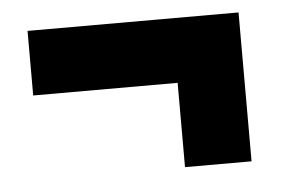

<svg xmlns="http://www.w3.org/2000/svg" viewBox="-34 -461 569 388"><g transform="rotate(-5 250.5 -267.0)"><path d="M462 -418H34V-287H327V-116H462Z"/></g></svg>

Font: Noto Sans UI Condensed Black
Style: Italic
Weight: 900
Width: 3
Italic angle: -192°
Designer: Monotype Design Team
Foundry: Monotype Imaging Inc.
Version: Version 1.901